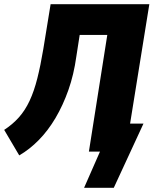

<svg xmlns="http://www.w3.org/2000/svg" viewBox="-29 -725 774 918"><path d="M373 173 449 0H396L484 -558H352L336 -455Q324 -368 298 -294.5Q272 -221 236.5 -161Q201 -101 157 -56Q113 -11 63 18L-9 -104Q31 -130 61 -163.5Q91 -197 112.5 -243Q134 -289 149.5 -350.5Q165 -412 178 -490L213 -705H685L593 -134H657L515 173Z"/></svg>

Font: Nunito Sans 7pt Condensed Black
Style: Italic
Weight: 900
Width: 3
Italic angle: -9°
Designer: Vernon Adams
Foundry: Vernon Adams
Version: Version 3.101;gftools[0.9.27]